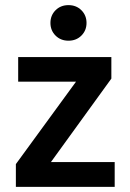

<svg xmlns="http://www.w3.org/2000/svg" viewBox="-20 -730 509 750"><path d="M247.5 -710Q278 -710 298 -690Q318 -670 318 -640.5Q318 -611 298 -591Q278 -571 247.5 -571Q217 -571 197 -591Q177 -611 177 -640.5Q177 -670 197 -690Q217 -710 247.5 -710ZM428 0H42V-89L277 -411H51V-507H415V-423L179 -97H428Z"/></svg>

Font: Hind Colombo SemiBold
Style: Regular
Weight: 600
Designer: Jyotish Sonowal, Aditi Pimprikar
Foundry: Indian Type Foundry
Version: Version 1.000;PS 1.0;hotconv 1.0.86;makeotf.lib2.5.63406; tt